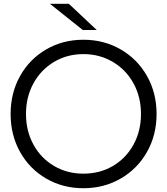

<svg xmlns="http://www.w3.org/2000/svg" viewBox="-20 -998 892 1026"><path d="M347.8 -977.8 496.7 -837.8H422.2L246.7 -977.8ZM36.7 -388.9Q36.7 -501.1 87.2 -591.7Q137.8 -682.2 226.7 -733.9Q315.6 -785.6 425.6 -785.6Q535.6 -785.6 625 -733.9Q714.4 -682.2 765.6 -591.7Q816.7 -501.1 816.7 -388.9Q816.7 -276.7 765.6 -186.1Q714.4 -95.6 625 -43.9Q535.6 7.8 425.6 7.8Q315.6 7.8 226.7 -43.9Q137.8 -95.6 87.2 -186.1Q36.7 -276.7 36.7 -388.9ZM733.3 -388.9Q733.3 -480 693.3 -552.8Q653.3 -625.6 582.8 -667.2Q512.2 -708.9 425.6 -708.9Q338.9 -708.9 268.9 -667.2Q198.9 -625.6 158.9 -552.8Q118.9 -480 118.9 -388.9Q118.9 -297.8 158.9 -225Q198.9 -152.2 268.9 -111.1Q338.9 -70 425.6 -70Q513.3 -70 583.3 -111.1Q653.3 -152.2 693.3 -225Q733.3 -297.8 733.3 -388.9Z"/></svg>

Font: Paperlogy 4 Regular
Style: Regular
Weight: 400
Designer: redesigned by Lee Juim, glyphs from Gmarket Sans & Montserrat
Foundry: PT&
Version: Version 1.001